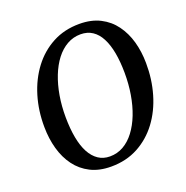

<svg xmlns="http://www.w3.org/2000/svg" viewBox="-135 -877 978 1010"><g transform="rotate(-20 354.0 -371.5)"><path d="M318.5 10Q252 10 203.2 -14.8Q154.5 -39.5 122.5 -82.8Q90.5 -126 74.5 -183.2Q58.5 -240.5 58 -306Q57 -396.5 81.2 -477.2Q105.5 -558 152.2 -620Q199 -682 265.5 -717.5Q332 -753 416 -753Q482.5 -753 531.5 -728Q580.5 -703 612.2 -659.5Q644 -616 659.8 -559.8Q675.5 -503.5 676 -440Q677 -349 653.2 -267.8Q629.5 -186.5 583 -124.2Q536.5 -62 469.8 -26Q403 10 318.5 10ZM330.5 -42.5Q371.5 -42.5 406.2 -62.2Q441 -82 468.2 -118Q495.5 -154 514.5 -202.5Q533.5 -251 543.2 -309Q553 -367 552.5 -431Q552 -493.5 542.8 -543Q533.5 -592.5 515.2 -627.5Q497 -662.5 469 -681Q441 -699.5 403 -699.5Q362.5 -699.5 327.5 -679.8Q292.5 -660 265.2 -624.5Q238 -589 219 -540.8Q200 -492.5 190.2 -435Q180.5 -377.5 181 -314.5Q181.5 -251 191 -200.5Q200.5 -150 219.2 -115Q238 -80 265.8 -61.2Q293.5 -42.5 330.5 -42.5Z"/></g></svg>

Font: Merriweather 20pt Medium
Style: Italic
Weight: 500
Italic angle: -7.8°
Version: Version 2.101